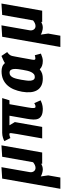

<svg xmlns="http://www.w3.org/2000/svg" viewBox="875 -1475 850 2640"><g transform="rotate(-90 1300.0 -155.0)"><path d="M370 -13.5 367.5 0H523L621.5 -560L464.5 -550L389.5 -125.5Q371.5 -110.5 352.5 -101.5Q331.5 -91.5 311 -91.5Q298 -91.5 286 -97Q274.5 -102 266 -113Q258 -123.5 254 -138.5Q250 -154.5 253.5 -172.5L321.5 -560L164.5 -550L24 250H179L208.5 83L194 -20Q198.5 -15.5 211 -10Q222 -5 236.5 -1Q253 4 264.5 6Q280.5 8.5 288.5 8.5Q313 8.5 332.5 2Q353.5 -4.5 370 -13.5Z M1187.5 -450H1240.5L1271.5 -550H794Q776 -550 758.5 -547Q741 -544 727 -539.5Q710 -534 700.5 -530Q684.5 -523 679.5 -520.5L722 -437Q734 -442 740.5 -444Q741.5 -444 748 -446Q754.5 -448 758.5 -449Q769.5 -451.5 777 -451.5Q791 -451.5 789.5 -427.5Q787 -397.5 778 -349L716.5 0H875L941.5 -376L897 -450H1029L986 -206.5Q978 -162.5 976.5 -122Q974.5 -83.5 987.5 -53.5Q1000 -25 1033 -8Q1065 8.5 1125 8.5Q1145 8.5 1161 5Q1177.5 2 1193 -2.5Q1206 -6.5 1219.5 -12.5Q1231.5 -18 1240.5 -21.5L1202 -109Q1194 -104 1185.5 -100Q1179 -96.5 1170 -94Q1160 -91.5 1152.5 -91.5Q1145.5 -91.5 1141 -96Q1136.5 -100.5 1135 -112.5Q1133.5 -125.5 1135.5 -146Q1138 -170.5 1143.5 -200Z M1904 -481 1851 -560Q1822 -548 1794 -535Q1769 -524 1753.5 -512.5Q1729.5 -539 1702.5 -548.5Q1675 -558.5 1640.5 -558.5Q1577 -558.5 1529 -537.5Q1480 -515.5 1447 -478.5Q1412.5 -440.5 1391 -389Q1369 -336 1358.5 -276.5Q1348 -216.5 1352 -163.5Q1356 -112 1377.5 -73.5Q1399 -35 1439 -13.5Q1479 8.5 1540.5 8.5Q1560 8.5 1574 6.5Q1590 5 1605 0Q1622 -6 1635.5 -13Q1650.5 -21 1667 -34Q1705 8.5 1783.5 8.5Q1804.5 8.5 1830 1.5Q1857 -6 1883 -17.5L1860.5 -101.5Q1845.5 -97.5 1841 -96.5Q1830 -93.5 1817.5 -93.5Q1808.5 -93.5 1803.5 -97.5Q1798.5 -101.5 1798 -108Q1796.5 -114.5 1798 -124Q1798.5 -133.5 1801 -145.5Q1802.5 -155 1810 -194.5Q1811.5 -202.5 1824.5 -276Q1830.5 -312 1840 -359.5Q1841.5 -367.5 1844 -379.8Q1846.5 -392 1848 -400.2Q1849.5 -408.5 1851 -414.5Q1860 -452 1904 -481ZM1659 -264Q1654 -233 1647 -204Q1640.5 -175.5 1629 -152Q1618 -129 1602 -115.5Q1586.5 -101.5 1562 -101.5Q1536.5 -101.5 1525 -117.5Q1513.5 -133 1511 -159.5Q1508.5 -186 1513 -218Q1516.5 -247 1523 -285.5Q1527 -310 1535.5 -346Q1542.5 -375.5 1552.5 -398Q1562.5 -420.5 1579.5 -435Q1595 -448.5 1619.5 -448.5Q1645 -448.5 1657 -432.5Q1669 -416 1671 -390.5Q1673.5 -364 1669.5 -331Q1665 -297 1659 -264Z M2320 -13.5 2317.5 0H2473L2571.5 -560L2414.5 -550L2339.5 -125.5Q2321.5 -110.5 2302.5 -101.5Q2281.5 -91.5 2261 -91.5Q2248 -91.5 2236 -97Q2224.5 -102 2216 -113Q2208 -123.5 2204 -138.5Q2200 -154.5 2203.5 -172.5L2271.5 -560L2114.5 -550L1974 250H2129L2158.5 83L2144 -20Q2148.5 -15.5 2161 -10Q2172 -5 2186.5 -1Q2203 4 2214.5 6Q2230.5 8.5 2238.5 8.5Q2263 8.5 2282.5 2Q2303.5 -4.5 2320 -13.5Z"/></g></svg>

Font: B612
Style: Regular
Weight: 700
Italic angle: -10°
Designer: Nicolas Chauveau, Thomas Paillot, Jonathan Favre-Lamarine, Jean-Luc Vinot
Foundry: AIRBUS
Version: Version 1.008